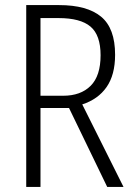

<svg xmlns="http://www.w3.org/2000/svg" viewBox="-20 -734 523 754"><path d="M212 -714Q322 -714 377 -668.5Q432 -623 432 -519Q432 -440 398.5 -392Q365 -344 303 -324L465 0H401L251 -310H139V0H83V-714ZM210 -663H139V-358H228Q297 -358 336 -397Q375 -436 375 -517Q375 -596 335.5 -629.5Q296 -663 210 -663Z"/></svg>

Font: Noto Sans Devanagari UI Condensed Light
Style: Regular
Weight: 300
Width: 3
Designer: Jelle Bosma - Monotype Design Team
Foundry: Monotype Imaging Inc.
Version: Version 2.004; ttfautohint (v1.8.4.7-5d5b)